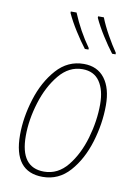

<svg xmlns="http://www.w3.org/2000/svg" viewBox="-87 -821 619 887"><g transform="rotate(10 222.5 -377.5)"><path d="M283 -606V-613Q233 -683 199 -765H172V-758Q189 -721 215.5 -679Q242 -637 266 -606ZM410 -606V-613Q388 -645 365 -686Q342 -727 327 -765H300V-758Q317 -721 343.5 -679Q370 -637 394 -606ZM407 -366Q407 -446 372.5 -491.5Q338 -537 274 -537Q199 -537 146.5 -478Q94 -419 67 -332Q40 -245 40 -163Q40 10 176 10Q251 10 302.5 -48Q354 -106 380.5 -193Q407 -280 407 -366ZM67 -163Q67 -239 92 -320Q117 -401 163 -456.5Q209 -512 272 -512Q326 -512 353 -472.5Q380 -433 380 -366Q380 -288 356.5 -207Q333 -126 288 -70.5Q243 -15 178 -15Q67 -15 67 -163Z"/></g></svg>

Font: Noto Sans Display SemiCondensed Thin
Style: Italic
Weight: 250
Width: 4
Designer: Monotype Design team
Foundry: Monotype Imaging Inc.
Version: 1.000